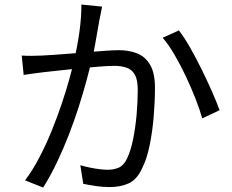

<svg xmlns="http://www.w3.org/2000/svg" viewBox="-20 -810 1040 861"><path d="M437.8 -780.4Q435.2 -766.9 432.2 -751.4Q429.1 -735.9 425.9 -721Q422.8 -703.3 417.4 -672.3Q412 -641.3 405.8 -606.8Q399.6 -572.3 392.1 -540.8Q381.5 -498.4 366.9 -444.9Q352.3 -391.4 333.1 -331Q313.8 -270.6 289.7 -208.2Q265.6 -145.8 236.7 -84.7Q207.8 -23.5 173.5 31.2L92.4 -1.3Q126.5 -46.6 156.4 -103.8Q186.3 -161 211.3 -222.4Q236.3 -283.8 256.4 -343.6Q276.5 -403.5 290.8 -454.9Q305.1 -506.3 313.1 -543.1Q327.1 -602.9 336.2 -667.5Q345.2 -732.2 345 -789.6ZM782.2 -673.6Q805.8 -643.3 832.2 -597.1Q858.6 -551 884.1 -499Q909.7 -447.1 931 -398.8Q952.3 -350.6 964.6 -315.8L887 -279Q876.2 -317.5 856.9 -366.8Q837.7 -416.1 813.5 -467.6Q789.2 -519 762.5 -564.7Q735.8 -610.3 709.4 -640.7ZM77.5 -560.8Q101.1 -559.4 122.1 -559.6Q143.2 -559.8 167.1 -560.8Q189.7 -561.8 225 -564.3Q260.3 -566.8 301.4 -570.1Q342.5 -573.4 383.3 -576.9Q424 -580.4 458.3 -582.7Q492.6 -585 512.5 -585Q557.7 -585 594.1 -571Q630.5 -557 652.7 -520.2Q674.9 -483.5 674.9 -415.8Q674.9 -356.6 669.3 -288.3Q663.7 -220 651 -158.1Q638.4 -96.3 617 -54.7Q593.9 -4.4 556.9 12.3Q519.9 28.9 471.1 28.9Q442.7 28.9 410 24.3Q377.3 19.7 353.4 14.3L340.2 -69.1Q361.6 -62.9 384.5 -58.2Q407.4 -53.5 428.2 -51.1Q449 -48.7 462.8 -48.7Q490.4 -48.7 512.6 -58.3Q534.8 -67.9 550.3 -100.1Q566.4 -134.3 576.8 -185.4Q587.2 -236.5 592.5 -294.5Q597.7 -352.6 597.7 -406.5Q597.7 -452.6 584.6 -475.4Q571.6 -498.2 547.7 -506.5Q523.9 -514.7 491.6 -514.7Q466.4 -514.7 423.3 -511.2Q380.2 -507.7 331.5 -502.9Q282.8 -498.1 241 -493.4Q199.2 -488.7 176.1 -486.3Q158.8 -484.2 132.2 -480.7Q105.6 -477.2 86.1 -474Z"/></svg>

Font: Noto Sans TC Thin
Style: Regular
Weight: 100
Designer: Ryoko NISHIZUKA 西塚涼子 (kana, bopomofo & ideographs); Paul D. Hunt (Latin, Greek & Cyrillic); Sandoll Communications 산돌커뮤니
Foundry: Adobe
Version: Version 2.004-H2;hotconv 1.0.118;makeotfexe 2.5.65603